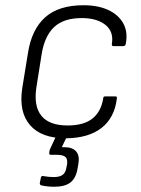

<svg xmlns="http://www.w3.org/2000/svg" viewBox="-20 -516 539 733"><path d="M232 12Q138 12 94.5 -38.5Q51 -89 65 -180L87 -315Q101 -404 152.5 -450Q204 -496 299 -496Q354 -496 393 -478Q432 -460 450.5 -427Q469 -394 460 -348Q458 -340 451 -340H413Q406 -340 407 -348Q415 -395 382.5 -421Q350 -447 292 -447Q223 -447 186.5 -412.5Q150 -378 139 -309L119 -183Q108 -111 138 -74Q168 -37 238 -37Q300 -37 333 -63.5Q366 -90 374 -140Q374 -148 381 -148H421Q428 -148 426 -139Q417 -66 367.5 -27.5Q318 11 232 12ZM187 197Q163 197 139 192Q131 190 132 183L136 162Q138 155 144 156Q155 158 165 159Q175 160 185 160Q207 160 218.5 152Q230 144 233 126L236 112Q239 91 229.5 83Q220 75 196 75H174Q167 75 168 68Q168 63 169 59Q170 55 172 51L201 -11Q204 -18 209 -18H239Q246 -18 243 -11L216 46H227Q257 46 271 62.5Q285 79 279 111L276 128Q270 164 249 180.5Q228 197 187 197Z"/></svg>

Font: Sofia Sans Light
Style: Italic
Weight: 300
Italic angle: -9°
Version: Version 4.100-B